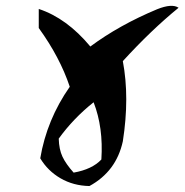

<svg xmlns="http://www.w3.org/2000/svg" viewBox="-20 -657 619 644"><path d="M227 -78Q289 -89 320 -122Q327 -229 294 -314Q226 -260 177 -192Q178 -156 189.5 -131.5Q201 -107 227 -78ZM507 -626Q557 -646 579 -631Q487 -556 392 -452Q415 -330 392 -183Q370 -82 280 -33Q226 -34 183 -59Q140 -84 115 -126Q137 -256 214 -366Q181 -465 110 -563V-627Q204 -596 283 -501Q380 -573 507 -626Z"/></svg>

Font: Tillana Medium
Style: Regular
Weight: 500
Designer: Lipi Raval (Devanagari, Latin), Jonny Pinhorn (Latin)
Foundry: Indian Type Foundry
Version: Version 2.003;PS 1.0;hotconv 1.0.79;makeotf.lib2.5.61930; tt